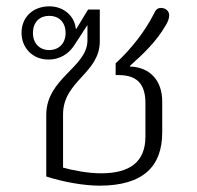

<svg xmlns="http://www.w3.org/2000/svg" viewBox="-20 -575 622 606"><path d="M294 11C432 11 492 -50 492 -157V-255C492 -318 456 -363 390 -365V-367C434 -406 475 -446 503 -495C510 -506 514 -517 514 -527C514 -539 504 -550 488 -550C475 -550 470 -541 466 -532C439 -479 398 -424 345 -375V-338H355C421 -338 439 -300 439 -249V-144C439 -64 390 -28 299 -28C256 -28 207 -38 179 -46V-214C179 -320 295 -343 295 -445V-545H258L221 -484L219 -485C216 -522 183 -555 136 -555C85 -555 48 -522 48 -471C48 -425 82 -387 133 -387C169 -387 196 -405 213 -430L256 -496V-448C256 -362 126 -329 126 -212V-18C178 -1 244 11 294 11ZM135 -417C106 -417 84 -437 84 -471C84 -506 106 -525 135 -525C165 -525 187 -506 187 -471C187 -437 165 -417 135 -417Z"/></svg>

Font: Maitree Light
Style: Regular
Weight: 300
Designer: CadsonDemak Team
Foundry: CadsonDemak
Version: Version 1.000;PS 001.000;hotconv 1.0.88;makeotf.lib2.5.64775